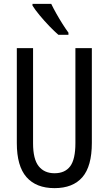

<svg xmlns="http://www.w3.org/2000/svg" viewBox="-20 -1029 562 993"><path d="M455 -290Q455 -169 406 -112.5Q357 -56 262 -56Q167 -56 117 -113Q67 -170 67 -289V-780H151V-288Q151 -206 180 -169.5Q209 -133 262 -133Q316 -133 343 -169Q370 -205 370 -289V-780H455ZM245 -1009Q256 -986 271.5 -958.5Q287 -931 303.5 -905Q320 -879 334 -860V-849H282Q262 -866 235.5 -893.5Q209 -921 185 -950Q161 -979 148 -1000V-1009Z"/></svg>

Font: Noto Sans Malayalam UI ExtraCondensed
Style: Regular
Weight: 400
Width: 2
Designer: Jelle Bosma - Monotype Design Team
Foundry: Monotype Imaging Inc.
Version: Version 2.104; ttfautohint (v1.8.4.7-5d5b)